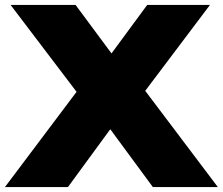

<svg xmlns="http://www.w3.org/2000/svg" viewBox="-54 -760 905 780"><path d="M-34 0 257 -387 -11 -740H253L399 -543L544 -740H799L536 -391L831 0H567L394 -235L222 0Z"/></svg>

Font: Encode Sans Exp Black
Style: Regular
Weight: 900
Width: 7
Designer: Multiple Designers
Foundry: Impallari Type
Version: Version 3.002; ttfautohint (v1.8.3) -l 8 -r 50 -G 200 -x 14 